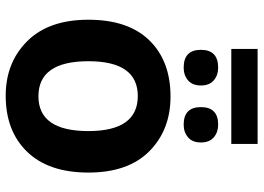

<svg xmlns="http://www.w3.org/2000/svg" viewBox="-142 -750 902 657"><g transform="rotate(90 308.5 -421.0)"><path d="M570 -273Q570 -409 497 -481.5Q424 -554 310 -554Q188 -554 117.5 -481.5Q47 -409 47 -273Q47 -137 120.5 -63.5Q194 10 307 10Q428 10 499 -63.5Q570 -137 570 -273ZM189 -273Q189 -442 308 -442Q428 -442 428 -273Q428 -102 309 -102Q189 -102 189 -273ZM472 -852H147V-762H472ZM406 -717Q346 -717 346 -658Q346 -599 406 -599Q432 -599 449.5 -614Q467 -629 467 -658Q467 -687 449.5 -702Q432 -717 406 -717ZM211 -717Q150 -717 150 -658Q150 -599 211 -599Q237 -599 254.5 -614Q272 -629 272 -658Q272 -687 254.5 -702Q237 -717 211 -717Z"/></g></svg>

Font: Noto Sans UI
Style: Bold
Weight: 700
Designer: Monotype Design Team
Foundry: Monotype Imaging Inc.
Version: Version 1.901